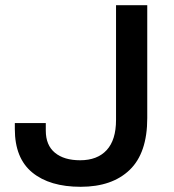

<svg xmlns="http://www.w3.org/2000/svg" viewBox="-20 -706 667 738"><path d="M290 12Q171 12 104 -43Q37 -98 37 -210V-233H156V-204Q156 -148 191 -119Q226 -90 288 -90Q354 -90 390 -129Q426 -168 426 -245V-686H546V-252Q546 -118 478.5 -53Q411 12 290 12Z"/></svg>

Font: Archivo SemiExpanded Medium
Style: Regular
Weight: 500
Width: 6
Designer: Hector Gatti
Foundry: Omnibus-Type
Version: Version 2.001; ttfautohint (v1.8.3)